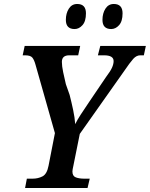

<svg xmlns="http://www.w3.org/2000/svg" viewBox="-20 -945 753 965"><path d="M106 0H420L431 -47H404Q378 -47 361 -53.5Q344 -60 344 -83Q344 -91 349 -113L381 -272L602 -585Q634 -632 650 -649.5Q666 -667 685 -667H703L713 -714H484L472 -667H503Q551 -667 551 -638Q551 -623 543 -605Q535 -587 513 -558L429 -434Q403 -396 385 -368Q367 -340 358 -321Q356 -353 347.5 -393Q339 -433 330 -468L311 -522Q304 -551 297.5 -582Q291 -613 291 -634Q291 -667 328 -667H373L383 -714H104L94 -667H106Q133 -667 142.5 -655.5Q152 -644 159 -618L256 -276L224 -112Q216 -70 193.5 -58.5Q171 -47 144 -47H115ZM539 -799Q561 -799 578.5 -818.5Q596 -838 596 -878Q596 -925 552 -925Q525 -925 510 -901.5Q495 -878 495 -845Q495 -799 539 -799ZM355 -799Q377 -799 394.5 -818.5Q412 -838 412 -878Q412 -925 368 -925Q341 -925 326 -901.5Q311 -878 311 -845Q311 -799 355 -799Z"/></svg>

Font: Noto Serif SemiCondensed Semi
Style: Italic
Weight: 600
Width: 4
Italic angle: -12°
Designer: Monotype Design Team
Foundry: Monotype Imaging Inc.
Version: Version 1.901